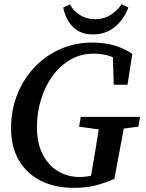

<svg xmlns="http://www.w3.org/2000/svg" viewBox="-20 -884 698 920"><path d="M33 -268Q33 -357 63 -432Q93 -507 146 -562.5Q199 -618 269.5 -649Q340 -680 421 -680Q475 -680 521.5 -668Q568 -656 614 -626L591 -478H525L521 -610Q499 -619 476 -623Q453 -627 430 -627Q368 -627 318 -598.5Q268 -570 232 -520.5Q196 -471 176.5 -407.5Q157 -344 157 -274Q157 -199 184 -145.5Q211 -92 257.5 -64Q304 -36 361 -36Q389 -36 416 -42L424 -87Q432 -131 439 -176Q446 -221 453 -264L359 -277L367 -324H651L643 -277L573 -268L528 -27Q483 -7 438 4.5Q393 16 334 16Q241 16 173.5 -19Q106 -54 69.5 -117.5Q33 -181 33 -268ZM424 -719Q366 -719 330 -754.5Q294 -790 283 -848L315 -863Q331 -832 363 -812Q395 -792 436 -792Q477 -792 509 -812Q541 -832 563 -864L595 -848Q584 -817 561.5 -787Q539 -757 505 -738Q471 -719 424 -719Z"/></svg>

Font: Source Serif 4 Semibold
Style: Italic
Weight: 600
Italic angle: -12°
Designer: Frank Grießhammer
Foundry: Adobe
Version: Version 4.005;hotconv 1.1.0;makeotfexe 2.6.0